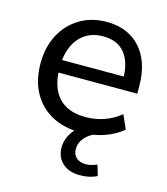

<svg xmlns="http://www.w3.org/2000/svg" viewBox="-105 -578 743 853"><g transform="rotate(15 267.0 -151.5)"><path d="M298 9Q219 9 162.5 -21.5Q106 -52 75 -108.5Q44 -165 44 -242Q44 -318 74.5 -375Q105 -432 158.5 -464Q212 -496 281 -496Q348 -496 395.5 -467Q443 -438 468.5 -384.5Q494 -331 494 -256V-223H115V-281H434L417 -267Q417 -345 383 -387.5Q349 -430 283 -430Q235 -430 201 -407.5Q167 -385 149 -344.5Q131 -304 131 -251V-245Q131 -185 150.5 -144.5Q170 -104 207 -83.5Q244 -63 298 -63Q341 -63 381.5 -76.5Q422 -90 458 -119L486 -56Q453 -26 401.5 -8.5Q350 9 298 9ZM340 193Q290 193 260.5 166Q231 139 231 94Q231 54 257.5 18.5Q284 -17 329 -37L359 0Q343 7 328 19Q313 31 303.5 47.5Q294 64 294 84Q294 111 310.5 125Q327 139 352 139Q365 139 378 136Q391 133 405 127L419 176Q404 184 384 188.5Q364 193 340 193Z"/></g></svg>

Font: Nunito Sans 12pt ExtraLight 12pt Medium
Style: Regular
Weight: 500
Version: Version 3.101;gftools[0.9.27]